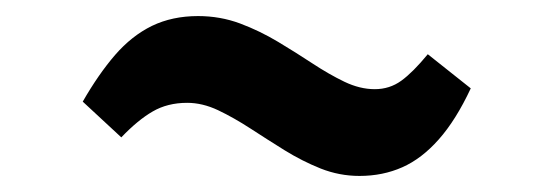

<svg xmlns="http://www.w3.org/2000/svg" viewBox="-20 -402 687 239"><path d="M427.5 -183Q402.5 -183 379.2 -192.2Q356 -201.5 334.2 -215Q312.5 -228.5 291.8 -242Q271 -255.5 251.5 -264.8Q232 -274 213 -274Q188.5 -274 170 -263.2Q151.5 -252.5 131 -231L83 -275.5Q102.5 -309.5 123.2 -333.5Q144 -357.5 169.2 -369.8Q194.5 -382 226.5 -382Q254 -382 278.8 -372.8Q303.5 -363.5 326 -350Q348.5 -336.5 369 -323Q389.5 -309.5 408.8 -300.2Q428 -291 446.5 -291Q465 -291 479.5 -301.5Q494 -312 512.5 -334.5L566 -292Q547.5 -252.5 526.2 -228.5Q505 -204.5 480.8 -193.8Q456.5 -183 427.5 -183Z"/></svg>

Font: Merriweather 24pt Black
Style: Italic
Weight: 900
Italic angle: -7.8°
Designer: Eben Sorkin
Foundry: Eben Sorkin
Version: Version 2.101